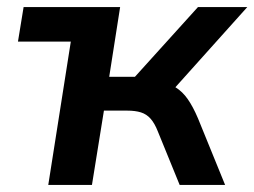

<svg xmlns="http://www.w3.org/2000/svg" viewBox="-20 -525 722 545"><path d="M117 0 181 -407H31L47 -505H321L290 -307H363L542 -505H682L456 -253L432 -292Q459 -289 478.5 -277Q498 -265 513 -243.5Q528 -222 542 -189L619 0H490L428 -152Q419 -175 407.5 -188Q396 -201 380 -206Q364 -211 341 -211H275L241 0Z"/></svg>

Font: Mulish ExtraLight
Style: Italic
Weight: 200
Italic angle: -9°
Designer: Vernon Adams
Foundry: Vernon Adams
Version: Version 3.603